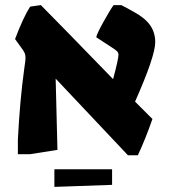

<svg xmlns="http://www.w3.org/2000/svg" viewBox="-20 -597 666 752"><path d="M198 -289 205 -10 97 7H50V-50Q58 -206 75 -328Q80 -360 80 -370Q80 -382 76 -390.5Q72 -399 60 -415L39 -444Q71 -529 98 -571L140 -577L249 -466Q306 -407 423 -287Q444 -366 444 -382Q444 -390 439.5 -395Q435 -400 423 -408L357 -451Q358 -462 384.5 -510Q411 -558 425 -577H455Q473 -568 505 -550Q549 -526 568.5 -497.5Q588 -469 588 -432Q588 -377 509 -199L577 -131Q550 -53 520 11H481ZM193 66H419V127L193 135Z"/></svg>

Font: Suez One
Style: Regular
Weight: 400
Version: Version 1.000